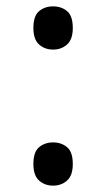

<svg xmlns="http://www.w3.org/2000/svg" viewBox="-20 -570 334 604"><path d="M147 -414Q121 -414 103 -430Q85 -446 85 -482Q85 -520 103 -535Q121 -550 147 -550Q173 -550 191 -535Q209 -520 209 -482Q209 -446 191 -430Q173 -414 147 -414ZM147 14Q121 14 103 -2Q85 -18 85 -54Q85 -92 103 -107Q121 -122 147 -122Q173 -122 191 -107Q209 -92 209 -54Q209 -18 191 -2Q173 14 147 14Z"/></svg>

Font: usinhala85
Style: Book
Weight: 400
Designer: Jelle Bosma - Monotype Design Team
Foundry: Monotype Imaging Inc.
Version: Version 2.003